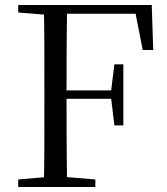

<svg xmlns="http://www.w3.org/2000/svg" viewBox="-20 -748 669 768"><path d="M52.8 0V-30.1L190.9 -42.1H217.6L361.4 -30.1V0ZM155.3 0Q157.3 -83.6 157.4 -167.7Q157.5 -251.7 157.5 -336.8V-391.1Q157.5 -476.1 157.4 -560.4Q157.3 -644.8 155.3 -728H248.3Q247.1 -645.2 246.6 -559.4Q246.1 -473.5 246.1 -379.9V-357.6Q246.1 -257.3 246.6 -170.7Q247.1 -84.1 248.3 0ZM202.2 -352.7V-386.4H446.1V-352.7ZM437.6 -246.3 424.2 -356.7V-383L437.6 -490.8H473.4V-246.3ZM52.8 -698V-728H202.2V-686.9H190.9ZM550.9 -548 516.8 -721.7 562.6 -693H202.2V-728H587L592.9 -548Z"/></svg>

Font: Noto Serif KR
Style: Regular
Weight: 200
Designer: Ryoko NISHIZUKA 西塚涼子 (kana & ideographs); Frank Grießhammer (Latin, Greek & Cyrillic); Wenlong ZHANG 张文龙 (bopomofo); San
Foundry: Adobe
Version: Version 2.001;hotconv 1.1.0;makeotfexe 2.6.0